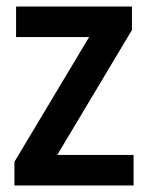

<svg xmlns="http://www.w3.org/2000/svg" viewBox="-20 -565 446 585"><path d="M24 0V-72L251.5 -452H29V-545H382V-473.5L154.5 -93H387V0Z"/></svg>

Font: Encode Sans Condensed SemiBold
Style: Regular
Weight: 600
Width: 3
Designer: Multiple Designers
Foundry: Impallari Type
Version: Version 3.000; ttfautohint (v1.8.3) -l 8 -r 50 -G 200 -x 14 